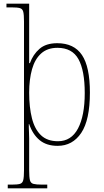

<svg xmlns="http://www.w3.org/2000/svg" viewBox="-20 -780 566 1040"><path d="M22 240V220H44Q74 220 88 216Q102 212 106 195.5Q110 179 110 143V-664Q110 -700 106 -716Q102 -732 88 -736Q74 -740 43 -740H15V-760H138V-561Q138 -540 138 -520Q138 -500 138 -479.5Q138 -459 138 -438H142Q159 -485 194 -515.5Q229 -546 290 -546Q381 -546 424 -482Q467 -418 467 -279Q467 -130 420 -60Q373 10 292 10Q232 10 194.5 -21Q157 -52 138 -108H136Q136 -101 136 -90Q136 -79 137 -64Q138 -49 138 -29.5Q138 -10 138 13V143Q138 179 142 195.5Q146 212 161 216Q176 220 207 220H236V240ZM294 -15Q366 -15 402.5 -84Q439 -153 439 -276Q439 -398 405 -459.5Q371 -521 291 -521Q237 -521 203 -490.5Q169 -460 153.5 -405Q138 -350 138 -278Q138 -199 153 -139.5Q168 -80 202 -47.5Q236 -15 294 -15Z"/></svg>

Font: Noto Serif Khmer SemiCondensed Thin
Style: Regular
Weight: 250
Width: 4
Designer: Danh Hong and the Monotype Design Team
Foundry: Monotype Imaging Inc.
Version: Version 2.004